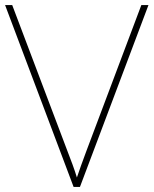

<svg xmlns="http://www.w3.org/2000/svg" viewBox="-20 -734 603 754"><path d="M563 -714 294 0H269L0 -714H28L244 -143Q255 -115 265 -87.5Q275 -60 282 -37Q290 -60 298.5 -84.5Q307 -109 320 -143L535 -714Z"/></svg>

Font: Noto Sans Gujarati Thin
Style: Regular
Weight: 100
Designer: Jelle Bosma - Monotype Design Team, Universal Thirst
Foundry: Monotype Imaging Inc.
Version: Version 2.106; ttfautohint (v1.8.4.7-5d5b)